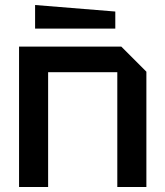

<svg xmlns="http://www.w3.org/2000/svg" viewBox="-20 -746 660 766"><path d="M56 0V-560H464L564 -460V0H448V-458H172V0ZM440 -632H120V-726L440 -700Z"/></svg>

Font: Tektur Medium
Style: Regular
Weight: 500
Designer: Adam Jagosz
Foundry: Adam Jagosz
Version: Version 1.005;gftools[0.9.30]